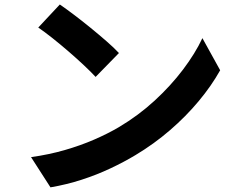

<svg xmlns="http://www.w3.org/2000/svg" viewBox="-20 -780 1040 838"><path d="M241.1 -760.4Q267.3 -742.4 302.3 -716Q337.3 -689.6 374.5 -659.3Q411.6 -629 444.7 -600.2Q477.8 -571.4 499.1 -548.5L397.3 -444.3Q377.8 -465.5 347 -494.4Q316.2 -523.4 280.3 -554.4Q244.4 -585.5 209.4 -613.3Q174.4 -641 147 -659.8ZM115.5 -94.2Q194.4 -105.3 263.1 -125.2Q331.8 -145 391.1 -170.8Q450.4 -196.5 498.8 -225Q584.1 -275.7 654.8 -340.7Q725.5 -405.8 778.7 -476.2Q831.9 -546.6 863.4 -613.5L940.9 -473.3Q903.1 -405.6 847.4 -338.8Q791.7 -271.9 721.9 -211.7Q652.2 -151.5 571 -102.9Q520.5 -72.5 461.2 -44.7Q402 -16.8 336.4 4.4Q270.7 25.7 200.3 37.7Z"/></svg>

Font: Noto Sans TC Thin
Style: Regular
Weight: 100
Designer: Ryoko NISHIZUKA 西塚涼子 (kana, bopomofo & ideographs); Paul D. Hunt (Latin, Greek & Cyrillic); Sandoll Communications 산돌커뮤니
Foundry: Adobe
Version: Version 2.004-H2;hotconv 1.0.118;makeotfexe 2.5.65603